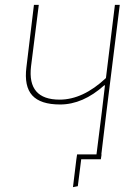

<svg xmlns="http://www.w3.org/2000/svg" viewBox="-20 -657 575 792"><path d="M295 0 298 -20H378L400 -195L413 -305H410Q322 -226 228 -226Q147 -226 113 -263.5Q79 -301 89 -380L120 -637H140L108 -383Q92 -246 226 -246Q322 -246 417 -335L454 -637H474L419 -195L398 -20H399L396 0H315L301 111L281 115Z"/></svg>

Font: Alegreya Sans SC Thin
Style: Italic
Weight: 100
Italic angle: -7°
Designer: Juan Pablo del Peral
Foundry: Huerta Tipografica
Version: Version 2.007